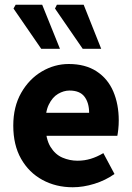

<svg xmlns="http://www.w3.org/2000/svg" viewBox="-20 -778 558 810"><path d="M287 12Q216 12 159 -19Q102 -50 69 -108Q36 -166 36 -248Q36 -328 69.5 -386.5Q103 -445 156.5 -476.5Q210 -508 270 -508Q340 -508 387.5 -477Q435 -446 458 -392Q481 -338 481 -270Q481 -251 479 -232.5Q477 -214 475 -205H151L149 -302H356Q356 -344 336.5 -370Q317 -396 273 -396Q249 -396 225 -382Q201 -368 185.5 -336Q170 -304 172 -248Q173 -191 193 -158.5Q213 -126 243.5 -113Q274 -100 307 -100Q336 -100 362.5 -108Q389 -116 416 -132L463 -44Q425 -17 378 -2.5Q331 12 287 12ZM154 -572 37 -742 46 -758H158L233 -572ZM329 -572 212 -742 220 -758H333L407 -572Z"/></svg>

Font: Mada
Style: Bold
Weight: 700
Designer: Khaled Hosny
Version: Version 1.5